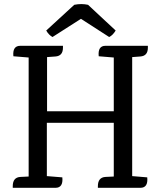

<svg xmlns="http://www.w3.org/2000/svg" viewBox="-20 -898 768 918"><path d="M651 0H448V-8Q448 -49 483 -52L524 -54V-311H204V-56L278 -50Q283 0 245 0H41V-8Q41 -49 76 -52L117 -54V-623L44 -629Q39 -679 77 -679H281V-670Q281 -631 246 -628L205 -625V-366H524V-623L452 -629Q447 -679 484 -679H687V-670Q687 -631 652 -628L612 -625V-56L684 -50Q689 0 651 0ZM367 -808 231 -721Q213 -731 201 -752L335 -875Q369 -882 401 -875L533 -752Q519 -729 502 -721Z"/></svg>

Font: Karma Medium
Style: Regular
Weight: 500
Designer: Joana Correia
Foundry: Indian Type Foundry
Version: Version 1.202;PS 1.0;hotconv 1.0.78;makeotf.lib2.5.61930; tt